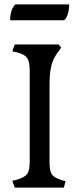

<svg xmlns="http://www.w3.org/2000/svg" viewBox="-20 -852 359 872"><path d="M50 -832H294Q294 -810 288.5 -790Q283 -770 271 -760H26Q26 -781 31.5 -800.5Q37 -820 50 -832ZM36 -31 58 -36Q93 -47 104 -62.5Q115 -78 115 -120V-530Q115 -572 103.5 -588.5Q92 -605 58 -614L36 -619L47 -650H246L258 -636L246 -619Q223 -590 214 -556.5Q205 -523 205 -469V-114Q205 -75 216 -59.5Q227 -44 260 -34L278 -29L270 0H47Z"/></svg>

Font: Kurale
Style: Regular
Weight: 400
Designer: Eduardo Rodriguez Tunni
Foundry: Eduardo Rodriguez Tunni
Version: Version 2.000